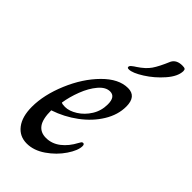

<svg xmlns="http://www.w3.org/2000/svg" viewBox="-228 -773 841 841"><g transform="rotate(45 193.0 -352.0)"><path d="M27 -120Q27 -194 62.5 -278.5Q98 -363 154 -419.5Q210 -476 267 -476Q319 -476 319 -413Q319 -362 289 -313Q259 -264 208.5 -226.5Q158 -189 98 -169Q98 -115 115.5 -91Q133 -67 167 -67Q203 -67 233 -90Q263 -113 284 -153Q287 -159 290 -163Q293 -167 298 -167Q306 -167 306 -155Q306 -128 279 -88Q252 -48 210 -19Q168 10 125 10Q80 10 53.5 -24.5Q27 -59 27 -120ZM255 -363Q255 -410 222 -410Q195 -410 170.5 -381Q146 -352 129.5 -309Q113 -266 107 -226Q113 -222 130 -222Q156 -222 185.5 -240.5Q215 -259 235 -291Q255 -323 255 -363ZM202 -543Q202 -548 207.5 -553Q213 -558 218.5 -561.5Q224 -565 227 -567Q262 -590 279 -614.5Q296 -639 317 -689Q330 -714 366 -714Q378 -714 382 -711Q386 -708 386 -699Q385 -666 351.5 -627.5Q318 -589 276 -562.5Q234 -536 212 -536Q206 -536 204 -537.5Q202 -539 202 -543Z"/></g></svg>

Font: Charm
Style: Regular
Weight: 400
Designer: Katatrad Aksorn Co.,Ltd.
Foundry: Cadson Demak Co.,Ltd.
Version: Version 1.001